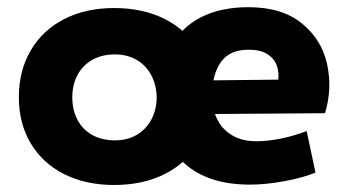

<svg xmlns="http://www.w3.org/2000/svg" viewBox="-20 -510 964 542"><path d="M302.2 12.2Q222.1 12.2 161.1 -18.5Q100.2 -49.1 66.7 -105.4Q33.2 -161.6 33.2 -235.5Q33.2 -310.3 66.7 -367.6Q100.1 -424.8 161.1 -456.1Q222 -487.3 302.2 -487.3Q383.8 -487.3 445.6 -456.1Q507.3 -424.8 540.5 -367.7Q573.7 -310.5 573.2 -235.4Q573.2 -161.1 539.6 -105.1Q505.9 -49.1 444.5 -18.5Q383.1 12.2 302.2 12.2ZM304.2 -113.8Q338.9 -113.8 365.2 -128.8Q391.4 -143.9 406.7 -171.6Q421.9 -199.2 422.4 -235.4Q421.4 -271.5 406.2 -299.1Q391.1 -326.7 364.6 -341.6Q338.2 -356.4 304.2 -356.4Q268.6 -356.4 241.5 -341.6Q214.4 -326.7 199.2 -299.2Q184.1 -271.6 184.1 -235.4Q184.1 -199.2 198.8 -171.5Q213.5 -143.9 240.8 -128.8Q268.1 -113.8 304.2 -113.8ZM686 11.2Q565.4 11.2 498.8 -50.5Q432.1 -112.3 432.1 -240.7Q432.1 -320.8 461.7 -376.7Q491.2 -432.6 547.1 -461.2Q603 -489.7 681.2 -489.7Q775.9 -489.7 832 -444.1Q888.2 -398.4 903.3 -329.1Q918.5 -259.8 897.5 -190.4L487.8 -187.5L492.2 -282.2L765.6 -285.2Q768.1 -307.6 760.7 -326.7Q753.4 -345.7 734.1 -357.7Q714.8 -369.6 682.6 -369.6Q628.4 -370.1 603.5 -334.7Q578.6 -299.3 578.6 -240.2Q578.6 -203.1 592.8 -174.1Q606.9 -145 635 -128.2Q663.1 -111.3 703.1 -111.3Q735.8 -111.3 772.5 -118.7Q809.1 -126 845.7 -140.1L870.6 -22.9Q835.9 -8.3 782.7 1.5Q729.5 11.2 686 11.2Z"/></svg>

Font: DavidDev Light
Style: Regular
Weight: 300
Designer: David.dev
Foundry: David.dev
Version: Version 1.001;FEAKit 1.0